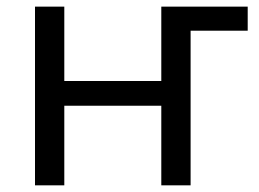

<svg xmlns="http://www.w3.org/2000/svg" viewBox="-20 -556 778 576"><path d="M85 -536.1V0H172.9V-238.8H463.9V0H551.8V-463.9H723.1V-536.1H463.9V-313H172.9V-536.1Z"/></svg>

Font: Noto Reveo Sans
Style: Regular
Weight: 400
Designer: Monotype Design team
Foundry: Monotype Imaging Inc.
Version: Version 1.04